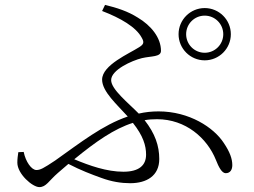

<svg xmlns="http://www.w3.org/2000/svg" viewBox="-20 -762 1040 786"><path d="M711 -622C711 -563 759 -515 818 -515C877 -515 925 -563 925 -622C925 -681 877 -729 818 -729C759 -729 711 -681 711 -622ZM742 -622C742 -664 776 -698 818 -698C860 -698 894 -664 894 -622C894 -580 860 -546 818 -546C776 -546 742 -580 742 -622ZM77 -140 55 -139C53 -124 51 -113 51 -96C51 -50 113 4 141 4C169 4 180 -22 217 -54L260 -91C310 -65 355 -48 394 -34C437 -18 477 -12 513 -12C580 -12 632 -42 632 -111C632 -165 615 -215 572 -270C589 -273 606 -274 623 -274C740 -274 828 -197 864 -107C875 -79 888 -53 904 -53C923 -53 931 -68 931 -86C931 -112 921 -140 896 -177C855 -240 755 -306 629 -306C601 -306 574 -303 548 -297C506 -340 435 -396 435 -434C435 -476 520 -514 561 -524C599 -533 639 -528 639 -554C639 -608 598 -658 544 -690C503 -716 459 -730 410 -742L398 -717C474 -688 537 -651 560 -608C571 -589 569 -581 550 -569C510 -543 398 -496 398 -436C398 -387 460 -333 503 -285C400 -250 309 -178 206 -105C158 -73 145 -66 129 -66C109 -66 85 -100 77 -140ZM524 -259C566 -206 578 -166 578 -129C578 -85 549 -59 485 -59C417 -59 346 -84 284 -110C373 -183 448 -235 524 -259Z"/></svg>

Font: Kiri Minchoo Light
Style: Regular
Weight: 300
Designer: Ryoko NISHIZUKA 西塚涼子 (kana & ideographs); Frank Grießhammer (Latin, Greek & Cyrillic);
akenotsuki.com/eyeben/fonts/ (U+
Foundry: Adobe
akenotsuki.com/eyeben/fonts/
Version: Version 4.002;hotconv 1.0.119;makeotfexe 2.5.65604